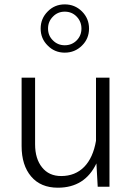

<svg xmlns="http://www.w3.org/2000/svg" viewBox="-20 -852 612 876"><path d="M78.6 -185.5C78.6 -127 93.3 -80.6 122.1 -46.9C150.9 -12.7 191.9 4.4 244.1 4.4C326.2 4.4 384.8 -32.7 419.9 -106.4L425.8 0H479.5V-497.6H418V-209.5C400.4 -106.4 344.7 -48.8 259.3 -48.8C221.7 -48.8 192.9 -62 171.9 -88.4C150.9 -114.3 140.1 -149.4 140.1 -193.8V-497.6H78.6ZM275.4 -832C244.6 -832 218.8 -821.3 197.8 -799.8C176.3 -778.3 165.5 -752.4 165.5 -721.7C165.5 -690.9 176.3 -665 197.8 -644C218.8 -622.6 244.6 -611.8 275.4 -611.8C306.2 -611.8 332.5 -622.6 354 -644C375.5 -665 386.2 -690.9 386.2 -721.7C386.2 -752.4 375.5 -778.3 354 -799.8C332.5 -821.3 306.2 -832 275.4 -832ZM275.4 -798.8C296.9 -798.8 314.9 -791.5 329.6 -776.4C344.2 -761.2 351.6 -743.2 351.6 -721.7C351.6 -700.2 344.2 -682.1 329.6 -667.5C314.9 -652.8 296.9 -645.5 275.4 -645.5C254.4 -645.5 236.3 -652.8 221.7 -667.5C206.5 -682.1 199.2 -700.2 199.2 -721.7C199.2 -743.2 206.5 -761.2 221.7 -776.4C236.3 -791.5 254.4 -798.8 275.4 -798.8Z"/></svg>

Font: Estedad Light
Style: Regular
Weight: 300
Designer: Amin Abedi
Version: Version 7.3